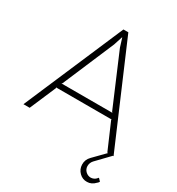

<svg xmlns="http://www.w3.org/2000/svg" viewBox="-241 -957 1248 1356"><g transform="rotate(30 382.5 -279.5)"><path d="M173.8 -261.2H589.8L584 -267.1L405.8 -686L383.8 -756.8H381.8L358.9 -686L180.2 -266.1ZM736.8 183.1 756.8 204.1Q756.3 204.6 753.9 208.5Q751.5 212.4 749 215.1Q746.6 217.8 744.1 219.2Q714.4 251 678.2 251Q641.6 252.4 614.7 226.1Q587.9 199.7 586.9 162.1Q585.4 121.6 615.2 91.8L705.1 0H699.2L606.9 -213.9L608.9 -217.8H154.8L157.2 -212.9L65.9 0H15.1L362.8 -810.1H402.8L750 0H744.1L644 104Q625 124.5 625 151.9Q625.5 177.7 643.8 194.8Q662.1 211.9 686 211.9Q710.4 210.4 726.1 194.8Q727.1 193.4 730.7 189.7Q734.4 186 736.8 183.1Z"/></g></svg>

Font: Sinkin Sans 200 X Light
Style: Regular
Weight: 200
Designer: Keith Bates
Foundry: K-Type
Version: Sinkin Sans (version 1.0)  by Keith Bates   •   © 2014   www